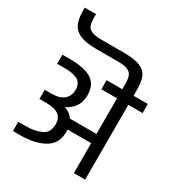

<svg xmlns="http://www.w3.org/2000/svg" viewBox="-227 -1138 1188 1283"><g transform="rotate(30 367.5 -497.0)"><path d="M735 -647V-577H625V0H538V-231H356Q357 -226 357 -215Q357 -122 285.5 -81Q214 -40 103 -40H45V-111H103Q175 -111 222.5 -134.5Q270 -158 270 -222Q270 -268 239.5 -291Q209 -314 142 -314H91V-385H143Q207 -385 238.5 -413Q270 -441 270 -487Q270 -537 236 -557Q202 -577 133 -577H76V-647H133Q247 -647 302 -612Q357 -577 357 -495Q357 -446 334.5 -410.5Q312 -375 266 -352Q309 -338 333 -302H538V-577H417V-647H538V-687Q538 -727 529 -749Q520 -771 495.5 -782Q471 -793 423 -793H256Q174 -793 129 -812Q84 -831 66 -869.5Q48 -908 48 -973V-994H135V-973Q135 -930 143 -908Q151 -886 177 -875Q203 -864 256 -864H423Q509 -864 552 -845.5Q595 -827 610 -790Q625 -753 625 -687V-647Z"/></g></svg>

Font: Biryani
Style: Regular
Weight: 400
Designer: Dan Reynolds and Mathieu Réguer
Foundry: Dan Reynolds and Mathieu Réguer
Version: Version 1.004; ttfautohint (v1.1) -l 5 -r 5 -G 72 -x 0 -D la